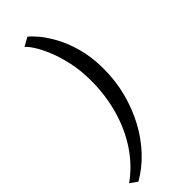

<svg xmlns="http://www.w3.org/2000/svg" viewBox="-333 -884 1078 1078"><g transform="rotate(-45 206.5 -345.0)"><path d="M345 -421.5Q345 -327 322 -238.5Q299 -150 257.5 -73Q216 4 159.2 64.2Q102.5 124.5 34.5 163L-8.5 132.5Q76 71.5 133 -15.5Q190 -102.5 219 -207Q248 -311.5 248 -425Q248 -505 233.2 -572.8Q218.5 -640.5 197 -692.8Q175.5 -745 153.8 -778.5Q132 -812 117 -824L169 -853Q182.5 -844 211 -811.8Q239.5 -779.5 270.5 -725Q301.5 -670.5 323.2 -594.5Q345 -518.5 345 -421.5Z"/></g></svg>

Font: Merriweather
Style: Italic
Weight: 400
Italic angle: -7.8°
Designer: Eben Sorkin
Foundry: Eben Sorkin
Version: Version 2.100